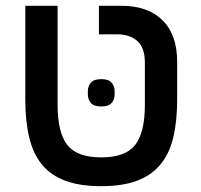

<svg xmlns="http://www.w3.org/2000/svg" viewBox="-20 -628 691 660"><path d="M328 -262Q303 -262 292.5 -274Q282 -286 282 -303V-315Q282 -332 292.5 -344Q303 -356 328 -356Q353 -356 363.5 -344Q374 -332 374 -315V-303Q374 -286 363.5 -274Q353 -262 328 -262ZM328 12Q255 12 205 -6.5Q155 -25 124.5 -62Q94 -99 80.5 -155Q67 -211 67 -286V-608H178V-268Q178 -172 211.5 -129.5Q245 -87 328 -87Q411 -87 444.5 -129.5Q478 -172 478 -268V-413Q478 -464 452 -487Q426 -510 383 -510H320V-608H399Q488 -608 538.5 -558.5Q589 -509 589 -415V-286Q589 -211 575.5 -155Q562 -99 531 -62Q500 -25 450.5 -6.5Q401 12 328 12Z"/></svg>

Font: IBM Plex Sans Hebrew Medium
Style: Regular
Weight: 500
Designer: Mike Abbink, Paul van der Laan, Pieter van Rosmalen, Yanek Iontef
Foundry: Bold Monday
Version: Version 1.2